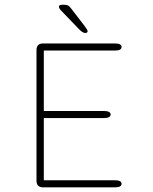

<svg xmlns="http://www.w3.org/2000/svg" viewBox="-20 -806 659 826"><path d="M503 -604Q503 -588.5 474.5 -588.5H168.5V-328.5H427.5Q441.5 -328.5 448.8 -324.5Q456 -320.5 456 -313.5Q456 -306.5 448.8 -302.2Q441.5 -298 427.5 -298H168.5V-30.5H474.5Q503 -30.5 503 -15Q503 0 474.5 0H165.5Q137 0 137 -28.5V-590.5Q137 -619 165.5 -619H474.5Q503 -619 503 -604ZM347 -664Q341 -664 334 -668.5Q327 -673 319 -681.5L242.5 -761Q233.5 -770.5 233.5 -777Q233.5 -782 238 -783.8Q242.5 -785.5 248.5 -785.5H256.5Q267.5 -785.5 273.5 -782Q279.5 -778.5 286 -769.5L342.5 -696Q357 -677.5 357 -671.5Q357 -667 353.2 -665.5Q349.5 -664 347 -664Z"/></svg>

Font: Sono Monospace ExtraLight
Style: Regular
Weight: 250
Version: Version 2.112